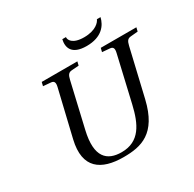

<svg xmlns="http://www.w3.org/2000/svg" viewBox="-187 -1067 1290 1279"><g transform="rotate(-30 457.5 -427.5)"><path d="M448 -870C435 -814 449 -749 567 -749C685 -749 729 -814 742 -870H714C707 -851 672 -808 581 -808C490 -808 473 -851 476 -870ZM177 -256C130 -57 238 15 410 15C546 15 671 -14 726 -247L811 -609C819 -643 828 -656 853 -658L908 -663L915 -692H641L634 -663L693 -658C716 -656 723 -642 715 -609L634 -260C603 -127 554 -20 415 -20C304 -20 234 -81 278 -269L357 -609C365 -643 374 -657 399 -659L454 -663L461 -692H187L180 -663L239 -658C262 -656 269 -642 261 -609Z"/></g></svg>

Font: Heuristica
Style: Italic
Weight: 400
Italic angle: -13°
Version: Version 1.0.1